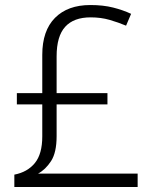

<svg xmlns="http://www.w3.org/2000/svg" viewBox="-20 -743 611 763"><path d="M339 -723Q390 -723 429.5 -713Q469 -703 501 -688L481 -641Q450 -654 415.5 -664Q381 -674 340 -674Q273 -674 239 -636.5Q205 -599 205 -519V-373H407V-328H205V-202Q205 -137 183 -103Q161 -69 131 -53H527V0H37V-49Q89 -59 118.5 -95Q148 -131 148 -201V-328H47V-373H148V-525Q148 -621 198.5 -672Q249 -723 339 -723Z"/></svg>

Font: Noto Sans Lao UI Light
Style: Regular
Weight: 300
Designer: Monotype Design Team
Foundry: Monotype Imaging Inc.
Version: Version 2.000; ttfautohint (v1.8.4.7-5d5b)